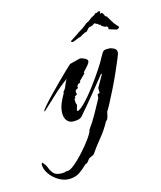

<svg xmlns="http://www.w3.org/2000/svg" viewBox="-118 -402 559 668"><g transform="rotate(-15 162.0 -68.0)"><path d="M49 201Q31 201 12.5 190Q-6 179 -18 162Q-30 145 -30 127L-27 121Q-16 132 -11.5 144.5Q-7 157 1.5 166Q10 175 31 175Q36 175 40 174Q44 173 48 172Q57 175 75 160.5Q93 146 112.5 124.5Q132 103 146.5 82.5Q161 62 162 53Q179 30 193 4.5Q207 -21 220 -45L221 -58L230 -62L229 -64V-79L253 -121L252 -125Q227 -94 200.5 -61.5Q174 -29 147 2Q141 8 133 9.5Q125 11 117 11Q101 11 93 0.5Q85 -10 85 -25Q85 -44 92.5 -61.5Q100 -79 109 -94L108 -97Q116 -104 120.5 -116.5Q125 -129 131 -138Q104 -119 78.5 -95Q53 -71 28 -48L27 -50Q27 -53 38.5 -66.5Q50 -80 67.5 -98Q85 -116 103.5 -134.5Q122 -153 136.5 -167Q151 -181 156 -185L191 -194Q196 -196 208 -190.5Q220 -185 220 -179Q220 -173 210 -161.5Q200 -150 195 -145H194L196 -141L174 -119L173 -113L166 -111Q164 -109 161.5 -105.5Q159 -102 161 -97Q150 -93 150 -87Q150 -85 150.5 -82.5Q151 -80 152 -77L142 -71L144 -68Q139 -66 139 -57L140 -47L142 -44Q142 -38 140 -33Q138 -28 137 -22L139 -20Q148 -21 167 -40.5Q186 -60 207 -88Q228 -116 244.5 -141Q261 -166 266 -177Q271 -186 276 -194Q281 -202 291 -202H300Q308 -202 317.5 -197Q327 -192 327 -182Q327 -177 319 -158Q311 -139 299.5 -113Q288 -87 275 -61Q262 -35 252 -16Q242 3 238 8Q237 14 234 25.5Q231 37 225 40Q210 68 190.5 91.5Q171 115 153 141L136 149Q132 153 129 157.5Q126 162 121 165H118Q103 180 87.5 190.5Q72 201 49 201ZM188 -257Q182 -256 180 -258.5Q178 -261 181 -262Q188 -266 194 -270.5Q200 -275 207 -279Q209 -281 220.5 -288Q232 -295 237 -299L248 -308H249L252 -310Q254 -310 255 -311L265 -318V-319H266L271 -323L272 -322L273 -323Q273 -325 276 -325L280 -327Q281 -327 283 -329Q283 -332 285 -332Q288 -333 292 -333Q301 -339 303 -335Q305 -334 303 -330.5Q301 -327 302 -327L307 -328Q308 -328 309 -327.5Q310 -327 309 -327L310 -326L311 -327L317 -314Q317 -313 320 -313L321 -311L322 -312L327 -303Q329 -299 334 -291.5Q339 -284 340 -282Q344 -278 347 -274Q350 -270 354 -266V-265Q354 -264 350 -261Q346 -258 342 -259Q328 -264 317 -267Q317 -269 317 -272.5Q317 -276 314 -277Q313 -279 310.5 -278.5Q308 -278 306 -279L295 -285V-290Q292 -287 292 -289L286 -293Q285 -295 284 -295Q283 -295 281 -296L274 -300Q272 -298 267 -295L259 -292Q257 -290 257 -293L251 -290L241 -279Q240 -278 236 -277.5Q232 -277 230 -275Q227 -274 222.5 -271.5Q218 -269 216 -267Q209 -266 201.5 -262.5Q194 -259 188 -257Z"/></g></svg>

Font: Kolker Brush
Style: Regular
Weight: 400
Designer: Robert E. Leuschke
Foundry: Robert E. Leuschke
Version: Version 1.010; ttfautohint (v1.8.3)